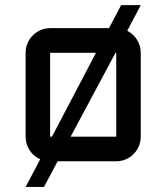

<svg xmlns="http://www.w3.org/2000/svg" viewBox="-20 -630 650 750"><path d="M529.8 -96.2Q529.8 -76.2 522.2 -58.6Q514.6 -41 501.7 -28.1Q488.8 -15.1 471.4 -7.6Q454.1 0 434.1 0H205.1L151.9 100.1H80.1L137.2 -7.8Q111.3 -19 95.7 -43Q80.1 -66.9 80.1 -96.2V-423.8Q80.1 -443.8 87.6 -461.4Q95.2 -479 108.2 -491.9Q121.1 -504.9 138.7 -512.5Q156.2 -520 175.8 -520H405.8L453.1 -609.9H529.8L477.1 -509.8Q500.5 -498 515.1 -474.9Q529.8 -451.7 529.8 -423.8ZM175.8 -96.2H183.1L355 -423.8H175.8ZM431.2 -423.8 255.9 -96.2H434.1V-423.8Z"/></svg>

Font: Aldrich [RUS by Daymarius]
Style: Regular
Weight: 400
Designer: Matthew Desmond
Foundry: Matthew Desmond
Version: Version 1.002 August 24, 2018